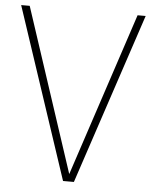

<svg xmlns="http://www.w3.org/2000/svg" viewBox="-53 -784 655 828"><g transform="rotate(5 274.5 -370.0)"><path d="M251 0 5 -740H42L279 -20H271L509 -740H544L298 0Z"/></g></svg>

Font: Encode Sans Condensed Thin
Style: Regular
Weight: 100
Width: 3
Designer: Multiple Designers
Foundry: Impallari Type
Version: Version 3.002